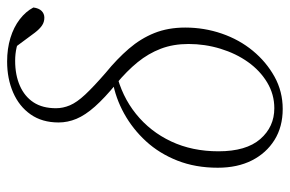

<svg xmlns="http://www.w3.org/2000/svg" viewBox="-154 -628 795 526"><g transform="rotate(-90 243.0 -364.5)"><path d="M208 13Q159 13 123 -9.5Q87 -32 67 -71.5Q47 -111 47 -165Q47 -226 66.5 -275.5Q86 -325 119.5 -361.5Q153 -398 195.5 -421.5Q238 -445 284 -453V-460L307 -443Q243 -428 194.5 -389Q146 -350 119 -292.5Q92 -235 92 -163Q92 -87 125.5 -48.5Q159 -10 210 -10Q248 -10 280.5 -29.5Q313 -49 336.5 -82Q360 -115 373 -157.5Q386 -200 386 -245Q386 -287 373 -321Q360 -355 336 -384.5Q312 -414 277 -443Q238 -475 214.5 -501.5Q191 -528 181 -552Q171 -576 171 -601Q171 -646 193 -677.5Q215 -709 253 -725.5Q291 -742 338 -742Q373 -742 402.5 -733Q432 -724 453.5 -707.5Q475 -691 486 -670Q484 -655 476.5 -647.5Q469 -640 458 -640Q446 -640 436.5 -646.5Q427 -653 417 -666L374 -724L422 -713L438 -690Q426 -699 410 -705.5Q394 -712 376.5 -716Q359 -720 340 -720Q301 -720 271.5 -707Q242 -694 226 -669.5Q210 -645 210 -608Q210 -589 218 -570Q226 -551 247.5 -528Q269 -505 307 -472Q345 -441 373 -408.5Q401 -376 416 -338.5Q431 -301 431 -254Q431 -202 414.5 -154Q398 -106 367.5 -69Q337 -32 296.5 -9.5Q256 13 208 13Z"/></g></svg>

Font: Source Serif 4 36pt Light
Style: Italic
Weight: 300
Italic angle: -12°
Designer: Frank Grießhammer
Foundry: Adobe Systems Incorporated
Version: Version 4.004;hotconv 1.0.116;makeotfexe 2.5.65601